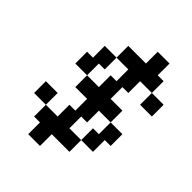

<svg xmlns="http://www.w3.org/2000/svg" viewBox="-251 -926 1153 1153"><g transform="rotate(45 325.0 -350.0)"><path d="M400 -700H250V-600H350V-500H300V-400H200V-300H300V-200H250V-100H150V0H200V100H300V0H450V-100H350V-200H400V-300H500V-400H400V-500H450V-600H550V-700H500V-800H400ZM50 -100H150V-200H50ZM100 -400H200V-500H250V-600H150V-500H100ZM450 -100H550V-200H600V-300H500V-200H450ZM550 -500H650V-600H550Z"/></g></svg>

Font: LS-VG5000 Shifted
Style: Regular
Weight: 400
Designer: Justin Bihan, 2021
Foundry: Justin Bihan, 2021
Version: Version 1.000;Glyphs 3.1.2 (3151)